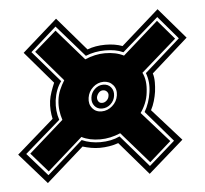

<svg xmlns="http://www.w3.org/2000/svg" viewBox="-60 -606 658 616"><g transform="rotate(-5 268.5 -297.5)"><path d="M70 -35 -17 -134 103 -239Q100 -252 99 -267Q98 -282 100 -297Q102 -311 107 -325.5Q112 -340 118 -354L29 -458L142 -558L234 -451Q260 -461 292 -461Q323 -461 347 -452L469 -560L554 -461L436 -356Q440 -344 440 -327Q440 -320 439.5 -312.5Q439 -305 438 -297Q436 -283 431.5 -267.5Q427 -252 420 -239L512 -136L398 -36L306 -143Q292 -138 276.5 -135.5Q261 -133 246 -133Q232 -133 218 -135.5Q204 -138 191 -142ZM74 -60 190 -163Q203 -157 218.5 -154Q234 -151 249 -151Q285 -151 312 -164L401 -61L485 -135L399 -235Q415 -262 420 -297Q425 -330 414 -359L529 -461L466 -535L348 -432Q335 -438 320.5 -440.5Q306 -443 290 -443Q256 -443 227 -431L138 -533L54 -458L141 -357Q123 -333 118 -297Q114 -263 124 -234L9 -134ZM76 -72 22 -134 134 -233Q129 -248 127 -264Q125 -280 127 -297Q129 -314 135.5 -329.5Q142 -345 151 -359L66 -458L137 -520L224 -420Q257 -434 288 -434Q324 -434 349 -421L464 -523L517 -461L403 -361Q416 -336 411 -297Q409 -279 402.5 -263Q396 -247 386 -233L473 -135L403 -73L315 -174Q282 -160 250 -160Q215 -160 190 -173ZM262 -249Q281 -249 296.5 -262.5Q312 -276 315 -296Q318 -316 306.5 -329.5Q295 -343 276 -343Q257 -343 242 -329.5Q227 -316 224 -296Q221 -276 232 -262.5Q243 -249 262 -249ZM264 -258Q249 -258 240 -269Q231 -280 233 -296Q235 -312 247 -323Q259 -334 274 -334Q290 -334 299 -323Q308 -312 306 -296Q304 -280 292 -269Q280 -258 264 -258ZM266 -276Q274 -276 280.5 -282Q287 -288 288 -296Q290 -304 285 -310Q280 -316 272 -316Q264 -316 258.5 -310Q253 -304 251 -296Q250 -288 254 -282Q258 -276 266 -276Z"/></g></svg>

Font: Alumni Sans Collegiate One
Style: Italic
Weight: 400
Italic angle: -8°
Designer: Robert E. Leuschke
Foundry: Robert E. Leuschke
Version: Version 1.100